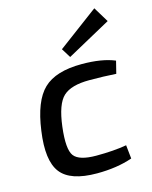

<svg xmlns="http://www.w3.org/2000/svg" viewBox="-113 -813 713 899"><g transform="rotate(-15 243.0 -363.0)"><path d="M477 -664 264 -547 236 -592 432 -738ZM410 -80 417 -14Q342 12 245 12Q116 12 70 -48Q24 -108 44 -248Q63 -388 122 -444.5Q181 -501 307 -501Q405 -501 467 -475L452 -415Q392 -419 322 -419Q234 -419 195.5 -383.5Q157 -348 144 -241Q131 -134 155.5 -101.5Q180 -69 263 -69Q348 -69 410 -80Z"/></g></svg>

Font: Exo 2.0 Medium
Style: Italic
Weight: 500
Italic angle: -8°
Designer: Natanael Gama
Version: Version 1.001;PS 001.001;hotconv 1.0.70;makeotf.lib2.5.58329